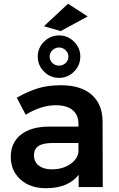

<svg xmlns="http://www.w3.org/2000/svg" viewBox="-20 -992 630 1018"><path d="M444.8 -904.8 301.8 -827.1 212.9 -853 340.8 -972.2ZM180.2 -691.9Q180.2 -737.8 213.4 -771Q246.6 -804.2 293 -804.2Q339.4 -804.2 372.6 -771Q405.8 -737.8 405.8 -691.9Q405.8 -645.5 372.6 -612.3Q339.4 -579.1 293 -579.1Q246.6 -579.1 213.4 -612.3Q180.2 -645.5 180.2 -691.9ZM243.2 -691.9Q243.2 -671.9 257.8 -658Q272.5 -644 293 -644Q313.5 -644 328.1 -658Q342.8 -671.9 342.8 -691.9Q342.8 -711.4 327.9 -725.8Q313 -740.2 293 -740.2Q272.9 -740.2 258.1 -725.8Q243.2 -711.4 243.2 -691.9ZM524.9 0H397V-64.9Q340.8 5.9 224.1 5.9Q139.2 5.9 88.1 -40.8Q37.1 -87.4 37.1 -160.2Q37.1 -234.9 90.3 -277.6Q143.6 -320.3 240.2 -320.8H396V-335Q396 -382.3 365 -408.2Q334 -434.1 274.9 -434.1Q199.7 -434.1 116.2 -383.8L68.8 -474.1Q131.3 -508.8 183.1 -524.4Q234.9 -540 304.2 -540Q408.7 -540 465.8 -490Q522.9 -439.9 523.9 -350.1ZM254.9 -94.2Q311 -94.2 350.8 -120.6Q390.6 -147 396 -186V-233.9H261.2Q209 -233.9 184.6 -218.3Q160.2 -202.6 160.2 -168Q160.2 -134.3 185.5 -114.3Q210.9 -94.2 254.9 -94.2Z"/></svg>

Font: Montserrat-Arabic Medium
Style: Regular
Weight: 500
Designer: Mohamed Gaber
Foundry: Kief Type Foundry
Version: Version 5.008;PS 005.008;hotconv 1.0.88;makeotf.lib2.5.64775